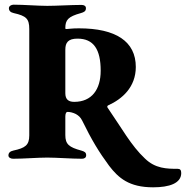

<svg xmlns="http://www.w3.org/2000/svg" viewBox="-20 -675 794 820"><path d="M16 -11C16 -2 26 3 36 3C82 3 140 -2 182 -2C222 -2 286 3 330 3C341 3 348 -2 348 -12C348 -24 341 -28 327 -32C275 -46 259 -59 259 -98V-177C259 -189 262 -198 270 -197C279 -197 292 -194 304 -188C316 -181 324 -174 331 -160C371 -78 403 -25 446 33C486 85 531 125 634 125C703 125 754 108 754 64C754 51 749 46 739 46C692 46 643 45 599 2C541 -52 499 -129 441 -213C437 -217 437 -223 442 -225C502 -252 560 -303 560 -389C560 -498 475 -554 317 -554C285 -554 272 -551 264 -551C260 -551 259 -552 259 -555C259 -590 271 -604 325 -619C339 -623 347 -627 347 -640C347 -649 340 -654 328 -654C284 -654 221 -650 182 -650C141 -650 83 -655 38 -655C28 -655 18 -649 18 -640C18 -629 25 -622 39 -619C92 -607 105 -595 105 -551V-97C105 -55 88 -43 37 -32C23 -29 16 -22 16 -11ZM259 -277V-463C259 -493 271 -510 311 -510C380 -510 410 -464 410 -373C410 -293 372 -240 297 -240C273 -240 259 -250 259 -277Z"/></svg>

Font: EB Garamond
Style: Bold
Weight: 700
Designer: Georg Duffner and Octavio Pardo
Foundry: Georg Duffner
Version: Version 1.000;PS 001.000;hotconv 1.0.88;makeotf.lib2.5.64775